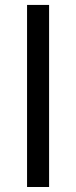

<svg xmlns="http://www.w3.org/2000/svg" viewBox="-20 -747 304 767"><path d="M176.1 -727.3V0H88.1V-727.3Z"/></svg>

Font: TID UI
Style: Regular
Weight: 400
Designer: The TID Project Authors
Foundry: Bakken & Bæck
Version: Version 1.001;hotconv 1.0.109;makeotfexe 2.5.65596